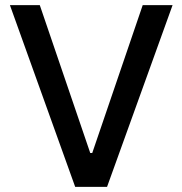

<svg xmlns="http://www.w3.org/2000/svg" viewBox="-20 -727 709 747"><path d="M331.1 -131.8H338.9L535.2 -707H651.4L396.5 0H272.5L18.6 -707H134.8Z"/></svg>

Font: Pretendard Std Medium
Style: Regular
Weight: 500
Designer: Base glyphs from Inter by Rasmus Andersson; Hangeul glyphs from Noto Sans CJK(Source Han Sans) by Jang Soo-young and Kan
Foundry: Kil Hyung-jin
Version: Version 1.309